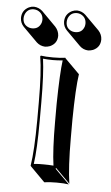

<svg xmlns="http://www.w3.org/2000/svg" viewBox="-51 -655 434 750"><g transform="rotate(5 166.5 -280.0)"><path d="M103 -250Q103 -369.1 92.8 -429.2L95.2 -432.1Q113.3 -429.2 143.1 -429.2Q172.9 -429.2 190.9 -432.1L192.9 -429.2L249.5 -372.6Q241.2 -318.8 239.7 -193.4V-122.6Q239.7 -6.3 249.5 56.6L192.9 0L190.9 2.9L247.6 59.6Q229.5 56.6 199.7 56.6Q169.9 56.6 151.4 59.6L95.2 2.9L92.8 0Q102.5 -61 103 -179.2ZM4.9 -571.8Q4.9 -602.1 32.2 -615.7Q42 -620.1 51.8 -620.1Q70.8 -619.1 85 -606.4L141.1 -549.8Q154.8 -534.7 155.8 -515.6Q155.8 -484.9 127.4 -472.2Q118.2 -468.8 108.4 -468.3Q88.9 -469.2 75.2 -481.9L18.6 -538.6Q5.4 -552.7 4.9 -571.8ZM173.8 -571.8Q173.8 -602.1 201.2 -615.7Q210.9 -620.1 221.2 -620.1Q240.2 -619.1 253.9 -606.4L310.5 -549.8Q324.2 -534.7 324.7 -515.6Q324.7 -484.9 296.4 -472.2Q287.1 -468.8 277.3 -468.3Q257.8 -469.2 244.1 -482.4L188 -538.6Q174.3 -552.7 173.8 -571.8ZM184.1 -571.8Q184.1 -545.9 208.5 -537.1Q215.3 -535.2 221.2 -535.2Q247.1 -535.2 255.9 -559.6Q257.8 -566.4 257.8 -571.8Q257.8 -597.2 234.4 -607.4Q227.1 -609.9 221.2 -609.9Q196.3 -609.9 186.5 -585.9Q184.1 -578.6 184.1 -571.8ZM15.1 -571.8Q15.1 -545.9 39.6 -537.1Q46.4 -535.2 51.8 -535.2Q77.6 -535.2 86.9 -559.6Q88.9 -566.4 88.9 -571.8Q88.9 -597.2 65.4 -607.4Q58.1 -609.9 51.8 -609.9Q26.9 -609.9 17.6 -585.9Q15.1 -578.6 15.1 -571.8ZM112.8 -250V-179.2Q112.8 -65.4 104.5 -8.3Q124 -10.3 143.1 -9.8Q162.6 -9.8 181.6 -8.3Q172.9 -69.3 172.9 -179.2V-250Q174.8 -371.6 181.6 -420.9Q162.1 -418.9 143.1 -418.9Q123.5 -418.9 104.5 -420.9Q112.8 -362.3 112.8 -250Z"/></g></svg>

Font: Linux Biolinum Shadow O
Style: Regular
Weight: 400
Designer: Philipp H. Poll
Foundry: Philipp H. Poll
Version: Version 1.0.4